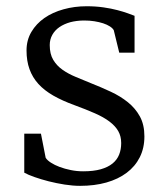

<svg xmlns="http://www.w3.org/2000/svg" viewBox="-20 -587 536 618"><path d="M58.1 -156.7H111.8L127 -79.1Q131.8 -71.3 143.8 -63.5Q155.8 -55.7 172.1 -49.6Q188.5 -43.5 207.8 -39.6Q227.1 -35.6 247.6 -35.6Q281.2 -35.6 304.4 -42.2Q327.6 -48.8 342.3 -60.8Q356.9 -72.8 363.5 -89.4Q370.1 -106 370.1 -126.5Q370.1 -148.4 360.6 -165Q351.1 -181.6 332.3 -195.8Q313.5 -210 285.2 -222.4Q256.8 -234.9 219.7 -248.5Q180.7 -262.7 151.6 -279.3Q122.6 -295.9 103.5 -316.9Q84.5 -337.9 75 -364.3Q65.4 -390.6 65.4 -424.8Q65.4 -458 81.1 -484.4Q96.7 -510.7 123 -529.1Q149.4 -547.4 184.6 -557.1Q219.7 -566.9 258.8 -566.9Q288.6 -566.9 313.5 -563.2Q338.4 -559.6 357.9 -554.4Q377.4 -549.3 391.4 -544.2Q405.3 -539.1 413.1 -536.1V-417.5H363.8L346.2 -489.7Q342.8 -496.1 333.7 -502Q324.7 -507.8 312 -512Q299.3 -516.1 283.7 -518.6Q268.1 -521 251.5 -521Q249.5 -521 247.6 -521Q225.6 -520.5 206.5 -515.6Q186 -509.8 171.4 -499.8Q156.7 -489.7 148.4 -474.9Q140.1 -460 140.1 -441.9Q140.1 -413.1 151.4 -394.3Q162.6 -375.5 181.4 -362.3Q200.2 -349.1 223.9 -339.4Q247.6 -329.6 272.5 -319.3Q305.7 -306.2 336.7 -291.7Q367.7 -277.3 391.8 -257.8Q416 -238.3 430.4 -211.9Q444.8 -185.5 444.8 -147.9Q444.8 -110.4 429.9 -80.8Q415 -51.3 387.7 -30.8Q360.4 -10.3 322.3 0.5Q284.2 11.2 237.8 11.2Q214.8 11.2 188.2 7.1Q161.6 2.9 136.7 -3.4Q111.8 -9.8 91.1 -17.1Q70.3 -24.4 58.1 -31.2Z"/></svg>

Font: MerriweatherLight
Style: Regular
Weight: 300
Designer: Eben Sorkin ( sorkintype@gmail.com )
Foundry: Eben Sorkin
Version: Version 1.055; ttfautohint (v1.4.1)